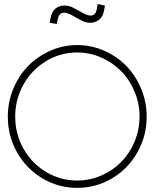

<svg xmlns="http://www.w3.org/2000/svg" viewBox="-20 -908 754 937"><path d="M695.8 -338.9Q695.8 -244.6 650.6 -164.6Q605.5 -84.5 527.3 -37.8Q449.2 8.8 356.9 8.8Q264.6 8.8 186.5 -37.8Q108.4 -84.5 63.2 -164.6Q18.1 -244.6 18.1 -338.9Q18.1 -409.7 44.7 -474.1Q71.3 -538.6 116.7 -585.4Q162.1 -632.3 224.9 -660.2Q287.6 -688 356.9 -688Q426.3 -688 489 -660.2Q551.8 -632.3 597.2 -585.4Q642.6 -538.6 669.2 -474.1Q695.8 -409.7 695.8 -338.9ZM356.9 -26.9Q418.5 -26.9 474.6 -51.5Q530.8 -76.2 571.8 -117.9Q612.8 -159.7 637 -217.5Q661.1 -275.4 661.1 -338.9Q661.1 -402.3 637 -460.4Q612.8 -518.6 571.8 -560.3Q530.8 -602.1 474.6 -627Q418.5 -651.9 356.9 -651.9Q274.9 -651.9 205.1 -609.9Q135.3 -567.9 94.7 -495.8Q54.2 -423.8 54.2 -338.9Q54.2 -253.9 94.7 -182.1Q135.3 -110.4 205.1 -68.6Q274.9 -26.9 356.9 -26.9ZM391.1 -840.8Q411.1 -832 420.9 -832Q446.8 -832 452.1 -862.8L457 -888.2L492.2 -880.9L487.8 -856.9Q482.4 -826.7 463.9 -811.8Q445.3 -796.9 420.9 -796.9Q398.4 -796.9 378.9 -807.1L323.2 -837.9Q304.2 -846.2 293 -846.2Q267.6 -846.2 262.2 -814.9L256.8 -791L222.2 -796.9L227.1 -820.8Q232.4 -851.1 250.5 -866Q268.6 -880.9 293 -880.9Q316.9 -880.9 335.9 -871.1Z"/></svg>

Font: RawengulkSans
Style: Regular
Weight: 500
Designer: gluk (gluksza@wp.pl)
Foundry: gluk (gluksza@wp.pl)
Version: Version 0.94